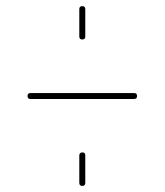

<svg xmlns="http://www.w3.org/2000/svg" viewBox="-20 -610 540 630"><path d="M259.8 -9.8Q259.8 0 250 0Q240.2 0 240.2 -9.8V-99.6Q240.2 -109.4 250 -109.9Q259.8 -110.4 259.8 -99.6ZM240.2 -490.2V-580.1Q240.2 -589.8 250 -589.8Q259.8 -589.8 259.8 -580.1V-490.2Q259.8 -480.5 250 -480.5Q240.2 -480.5 240.2 -490.2ZM80.1 -285.2Q70.3 -285.2 70.3 -294.9Q70.3 -304.7 80.1 -304.7H419.9Q429.7 -304.7 429.7 -294.9Q429.7 -285.2 419.9 -285.2Z"/></svg>

Font: Rounded Mgen+ 1mn thin
Style: Regular
Weight: 100
Designer: [Source Han Sans]
Ryoko NISHIZUKA  (kana & ideographs); Paul D. Hunt (Latin, Greek & Cyrillic); Wenlong ZHANG  (bopomofo
Version: Version 1.059.20150602